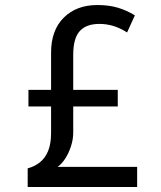

<svg xmlns="http://www.w3.org/2000/svg" viewBox="-20 -743 640 763"><path d="M90 -74Q117 -81 138 -97.5Q159 -114 171 -142.5Q183 -171 183 -215V-320H93V-386H183V-534Q183 -623 233.5 -673Q284 -723 367 -723Q413 -723 448 -712.5Q483 -702 516 -682L485 -614Q457 -632 430 -640Q403 -648 375 -648Q323 -648 297 -619.5Q271 -591 271 -525V-386H448V-320H271V-216Q271 -189 262 -161.5Q253 -134 239 -112.5Q225 -91 209 -80H525V0H90Z"/></svg>

Font: Noto Sans Mono
Style: Regular
Weight: 400
Designer: Monotype Design Team
Foundry: Monotype Imaging Inc.
Version: Version 2.014